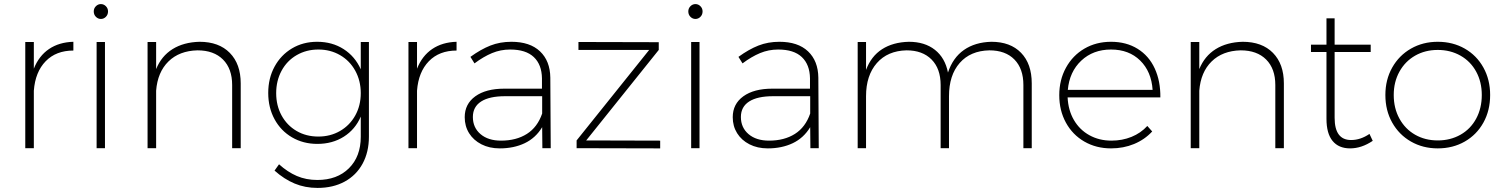

<svg xmlns="http://www.w3.org/2000/svg" viewBox="-20 -727 7379 942"><path d="M340 -522V-479Q255 -479 204 -426.5Q153 -374 146 -282V0H104V-521H146V-390Q171 -453 220.5 -486.5Q270 -520 340 -522Z M454 -521H495V0H454ZM510 -671Q510 -655 499.5 -644.5Q489 -634 475 -634Q461 -634 450.5 -644.5Q440 -655 440 -671Q440 -686 450.5 -696.5Q461 -707 475 -707Q489 -707 499.5 -696.5Q510 -686 510 -671Z M1161 -318V0H1119V-310Q1119 -390 1074 -435Q1029 -480 949 -480Q860 -478 806.5 -425.5Q753 -373 746 -282V0H704V-521H746V-388Q772 -452 826.5 -486Q881 -520 959 -522Q1054 -522 1107.5 -467.5Q1161 -413 1161 -318Z M1790 -521V-57Q1790 19 1759 76Q1728 133 1671 164Q1614 195 1538 195Q1477 195 1425.5 173.5Q1374 152 1327 110L1349 79Q1391 117 1436.5 136.5Q1482 156 1537 156Q1634 156 1692 98.5Q1750 41 1750 -56V-155Q1723 -92 1667 -56.5Q1611 -21 1537 -21Q1468 -21 1413 -53Q1358 -85 1327 -142Q1296 -199 1296 -271Q1296 -343 1327 -400Q1358 -457 1412.5 -489.5Q1467 -522 1536 -522Q1610 -522 1666 -486Q1722 -450 1750 -387V-521ZM1750 -270Q1750 -331 1723 -380Q1696 -429 1648.5 -456.5Q1601 -484 1542 -484Q1483 -484 1435.5 -456.5Q1388 -429 1361.5 -380Q1335 -331 1335 -270Q1335 -209 1361.5 -160.5Q1388 -112 1435 -84.5Q1482 -57 1542 -57Q1601 -57 1648.5 -84.5Q1696 -112 1723 -160.5Q1750 -209 1750 -270Z M2220 -522V-479Q2135 -479 2084 -426.5Q2033 -374 2026 -282V0H1984V-521H2026V-390Q2051 -453 2100.5 -486.5Q2150 -520 2220 -522Z M2641 0 2640 -103Q2608 -50 2554.5 -24.5Q2501 1 2432 1Q2381 1 2342 -19Q2303 -39 2281.5 -73.5Q2260 -108 2260 -152Q2260 -217 2312 -254.5Q2364 -292 2454 -292H2639V-343Q2638 -410 2599 -447Q2560 -484 2483 -484Q2436 -484 2394 -466.5Q2352 -449 2308 -416L2288 -448Q2339 -485 2386 -503.5Q2433 -522 2489 -522Q2580 -522 2629.5 -475Q2679 -428 2680 -346L2682 0ZM2640 -170V-255H2458Q2381 -255 2340.5 -229Q2300 -203 2300 -153Q2300 -101 2337.5 -69Q2375 -37 2438 -37Q2513 -37 2565 -70Q2617 -103 2640 -170Z M2818 -521 3212 -520V-482L2856 -38L3219 -37V1L2809 0V-38L3165 -482H2818Z M3371 -521H3412V0H3371ZM3427 -671Q3427 -655 3416.5 -644.5Q3406 -634 3392 -634Q3378 -634 3367.5 -644.5Q3357 -655 3357 -671Q3357 -686 3367.5 -696.5Q3378 -707 3392 -707Q3406 -707 3416.5 -696.5Q3427 -686 3427 -671Z M3956 0 3955 -103Q3923 -50 3869.5 -24.5Q3816 1 3747 1Q3696 1 3657 -19Q3618 -39 3596.5 -73.5Q3575 -108 3575 -152Q3575 -217 3627 -254.5Q3679 -292 3769 -292H3954V-343Q3953 -410 3914 -447Q3875 -484 3798 -484Q3751 -484 3709 -466.5Q3667 -449 3623 -416L3603 -448Q3654 -485 3701 -503.5Q3748 -522 3804 -522Q3895 -522 3944.5 -475Q3994 -428 3995 -346L3997 0ZM3955 -170V-255H3773Q3696 -255 3655.5 -229Q3615 -203 3615 -153Q3615 -101 3652.5 -69Q3690 -37 3753 -37Q3828 -37 3880 -70Q3932 -103 3955 -170Z M5042 -318V0H5001V-310Q5001 -390 4957 -435Q4913 -480 4834 -480Q4741 -478 4688.5 -418Q4636 -358 4636 -255V0H4595V-310Q4595 -390 4550.5 -435Q4506 -480 4428 -480Q4335 -478 4282 -417.5Q4229 -357 4229 -255V0H4188V-521H4229V-384Q4254 -451 4307.5 -485.5Q4361 -520 4439 -522Q4517 -522 4567 -482.5Q4617 -443 4631 -371Q4655 -444 4709.5 -482Q4764 -520 4844 -522Q4937 -522 4989.5 -468Q5042 -414 5042 -318Z M5673 -249H5218Q5221 -186 5249 -138Q5277 -90 5325 -63.5Q5373 -37 5433 -37Q5486 -37 5531.5 -55.5Q5577 -74 5609 -109L5633 -82Q5596 -42 5544 -20.5Q5492 1 5431 1Q5358 1 5300 -32.5Q5242 -66 5209.5 -125.5Q5177 -185 5177 -260Q5177 -335 5210 -395Q5243 -455 5300.5 -488.5Q5358 -522 5431 -522Q5506 -522 5561.5 -487.5Q5617 -453 5645.5 -391Q5674 -329 5673 -249ZM5635 -286Q5629 -376 5574 -430Q5519 -484 5431 -484Q5343 -484 5285 -429.5Q5227 -375 5219 -286Z M6279 -318V0H6237V-310Q6237 -390 6192 -435Q6147 -480 6067 -480Q5978 -478 5924.5 -425.5Q5871 -373 5864 -282V0H5822V-521H5864V-388Q5890 -452 5944.5 -486Q5999 -520 6077 -522Q6172 -522 6225.5 -467.5Q6279 -413 6279 -318Z M6715 -36Q6660 1 6604 1Q6548 1 6518 -35.5Q6488 -72 6488 -144V-472H6412V-508H6488V-637H6528V-508H6705V-472H6528V-149Q6528 -40 6609 -40Q6655 -40 6699 -70Z M7291 -261Q7291 -185 7258 -125.5Q7225 -66 7166.5 -32.5Q7108 1 7034 1Q6961 1 6902.5 -32.5Q6844 -66 6810.5 -125.5Q6777 -185 6777 -261Q6777 -336 6810.5 -395.5Q6844 -455 6902.5 -488.5Q6961 -522 7034 -522Q7108 -522 7166.5 -488.5Q7225 -455 7258 -395.5Q7291 -336 7291 -261ZM6818 -261Q6818 -196 6846 -145Q6874 -94 6923 -66Q6972 -38 7034 -38Q7096 -38 7145.5 -66Q7195 -94 7222.5 -145Q7250 -196 7250 -261Q7250 -325 7222.5 -375.5Q7195 -426 7145.5 -454Q7096 -482 7034 -482Q6972 -482 6923 -454Q6874 -426 6846 -375.5Q6818 -325 6818 -261Z"/></svg>

Font: Montserrat arm2 ExtraLight
Style: Regular
Weight: 275
Designer: Julieta Ulanovsky
Foundry: Julieta Ulanovsky
Version: Version 6.000